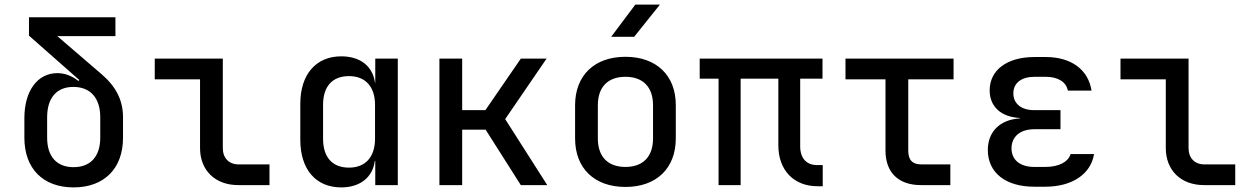

<svg xmlns="http://www.w3.org/2000/svg" viewBox="-20 -805 5440 835"><path d="M300 10C433 10 515 -72 515 -206V-295C515 -371 483 -430 421 -483L229 -648H482V-730H106V-650L325 -457L321 -453C308 -463 275 -487 230 -487C143 -487 86 -410 86 -291V-206C86 -72 167 10 300 10ZM300 -78C227 -78 185 -124 185 -206V-295C185 -379 226 -427 299 -427C373 -427 416 -379 416 -295V-206C416 -124 373 -78 300 -78Z M1152 0V-90H1018C976 -90 949 -117 949 -161V-550H653V-460H850V-161C850 -64 916 0 1016 0Z M1612 -445H1611C1601 -517 1547 -560 1464 -560C1354 -560 1286 -481 1286 -354V-197C1286 -69 1353 10 1464 10C1546 10 1601 -34 1610 -105H1612V0H1710V-550H1612ZM1498 -76C1425 -76 1385 -121 1385 -202V-349C1385 -429 1425 -474 1498 -474C1569 -474 1611 -428 1611 -349V-202C1611 -122 1569 -76 1498 -76Z M1990 0V-241H2092L2245 0H2360L2177 -287L2357 -550H2245L2091 -326H1990V-550H1891V0Z M2738 -645 2850 -785H2743L2638 -645ZM2700 8C2835 8 2919 -73 2919 -203V-348C2919 -477 2835 -558 2700 -558C2565 -558 2481 -477 2481 -347V-203C2481 -73 2565 8 2700 8ZM2700 -79C2625 -79 2580 -122 2580 -203V-347C2580 -428 2625 -471 2700 -471C2775 -471 2820 -428 2820 -347V-203C2820 -122 2775 -79 2700 -79Z M3558 5V-87H3534C3488 -87 3460 -116 3460 -169V-463H3557V-550H3023V-463H3105V0H3201V-463H3365V-173C3365 -65 3432 5 3536 5Z M4113 0V-90H3987C3948 -90 3930 -109 3930 -150V-460H4127V-550H3657V-460H3831V-150C3831 -55 3887 0 3985 0Z M4526 7C4643 7 4724 -48 4738 -135H4636C4626 -101 4585 -79 4526 -79H4478C4417 -79 4379 -109 4379 -160C4379 -211 4417 -243 4478 -243H4592V-326H4477C4422 -326 4387 -354 4387 -399C4387 -444 4422 -471 4479 -471H4528C4582 -471 4617 -448 4624 -411H4727C4713 -502 4639 -557 4528 -557H4479C4359 -557 4284 -500 4284 -412C4284 -341 4334 -296 4415 -292V-290C4329 -285 4276 -232 4276 -153C4276 -54 4353 7 4478 7Z M5352 0V-90H5218C5176 -90 5149 -117 5149 -161V-550H4853V-460H5050V-161C5050 -64 5116 0 5216 0Z"/></svg>

Font: Tekne LDO Medium
Style: Regular
Weight: 500
Monospace: yes
Designer: Alessio Laiso, Mario Rullo, Paolo Rosset
Foundry: Alessio Laiso
Version: Version 1.000;hotconv 1.0.109;makeotfexe 2.5.65596